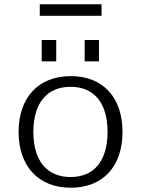

<svg xmlns="http://www.w3.org/2000/svg" viewBox="-20 -867 660 898"><path d="M67 -250C67 -89 160 11 311 11C462 11 553 -89 553 -250C553 -411 462 -511 311 -511C160 -511 67 -411 67 -250ZM136 -250C136 -388 202 -461 310 -461C419 -461 483 -387 483 -250C483 -112 418 -39 310 -39C202 -39 136 -112 136 -250ZM175 -580H243V-680H175ZM376 -580H443V-680H376ZM455 -793V-847H166V-793Z"/></svg>

Font: Perun Light
Style: Regular
Weight: 300
Foundry: Copyright (c) Stefan Peev, Context Ltd, 2016
Version: Version 1.089